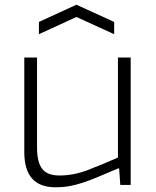

<svg xmlns="http://www.w3.org/2000/svg" viewBox="-20 -784 661 814"><path d="M145 -691 304 -764 464 -691V-639L304 -712L145 -639ZM215 10Q83 10 83 -139V-540H137V-159Q137 -96 159 -68Q181 -40 232 -40Q292 -40 352 -63Q412 -86 480 -116V-540H534V0H490L485 -70H481Q431 -49 395.5 -34Q360 -19 331 -9.5Q302 0 275 5Q248 10 215 10Z"/></svg>

Font: Encode Sans Wide
Style: ExtraLight
Weight: 200
Designer: Pablo Impallari, Andres Torresi
Foundry: Pablo Impallari, Andres Torresi
Version: Version 1.000; ttfautohint (v1.00) -l 8 -r 50 -G 200 -x 14 -